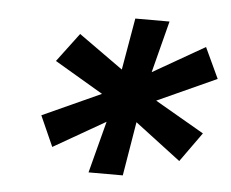

<svg xmlns="http://www.w3.org/2000/svg" viewBox="-37 -784 565 469"><g transform="rotate(5 245.0 -550.0)"><path d="M414.1 -404.8 301.8 -490.2 279.8 -357.9H195.8L229 -484.9L102.1 -412.1L68.8 -486.8L211.9 -551.8L92.8 -622.1L146 -692.9L254.9 -615.2L276.9 -742.2H360.8L328.1 -615.2L455.1 -688L490.2 -612.8L345.2 -546.9L465.8 -477.1Z"/></g></svg>

Font: Clear Sans
Style: Bold Italic
Weight: 700
Italic angle: -12°
Foundry: Intel Corporation
Version: Version 1.00